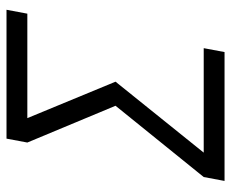

<svg xmlns="http://www.w3.org/2000/svg" viewBox="-80 -630 710 590"><g transform="rotate(-90 275.0 -335.0)"><path d="M14 0 26 -64 245 -335 132 -606 144 -670H540L528 -606H207L319 -335L101 -64H422L410 0Z"/></g></svg>

Font: Lode
Style: Italic
Weight: 400
Italic angle: -11°
Monospace: yes
Designer: Belleve Invis
Foundry: Belleve Invis
Version: Version 29.2.0; ttfautohint (v1.8.3)